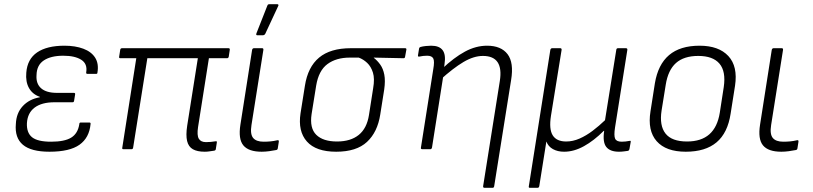

<svg xmlns="http://www.w3.org/2000/svg" viewBox="-20 -715 3894 920"><path d="M217 12Q129 12 89.5 -21.5Q50 -55 56 -121Q58 -173 89 -206.5Q120 -240 171 -249V-251Q136 -263 119 -293Q102 -323 106 -367Q111 -432 158 -464Q205 -496 289 -496Q341 -496 379.5 -481.5Q418 -467 436 -438.5Q454 -410 447 -368Q447 -361 441 -361H399Q392 -361 393 -368Q400 -409 369.5 -428.5Q339 -448 283 -448Q224 -448 190 -425.5Q156 -403 155 -355Q152 -314 177 -292Q202 -270 253 -270H334Q341 -270 340 -263L335 -232Q334 -225 328 -225H241Q180 -225 146 -199.5Q112 -174 109 -125Q107 -79 133.5 -57.5Q160 -36 225 -36Q289 -36 321 -55.5Q353 -75 360 -120Q360 -128 367 -128H408Q415 -128 414 -121Q408 -55 361 -21.5Q314 12 217 12Z M961 12Q925 12 904 0Q883 -12 876.5 -39.5Q870 -67 877 -113L928 -436H686L618 -8Q617 0 610 0H571Q564 0 566 -8L633 -436H557Q549 -436 551 -444L556 -476Q557 -484 565 -484H1075Q1082 -484 1081 -476L1076 -443Q1074 -436 1068 -436H981L929 -106Q923 -67 932.5 -50.5Q942 -34 967 -34Q978 -34 990 -35Q1002 -36 1013 -38Q1020 -40 1019 -32L1014 0Q1013 6 1006 7Q997 8 985.5 10Q974 12 961 12Z M1234 12Q1171 12 1146 -18.5Q1121 -49 1132 -118L1188 -476Q1190 -484 1197 -484H1236Q1243 -484 1242 -476L1185 -116Q1178 -72 1193 -54Q1208 -36 1243 -36Q1260 -36 1276 -37.5Q1292 -39 1309 -43Q1317 -45 1316 -36L1311 -4Q1310 3 1303 4Q1288 7 1269.5 9.5Q1251 12 1234 12ZM1213 -546Q1209 -546 1208 -548.5Q1207 -551 1209 -556L1261 -688Q1263 -693 1265.5 -694Q1268 -695 1272 -695H1308Q1313 -695 1314 -692Q1315 -689 1313 -686L1251 -553Q1247 -546 1239 -546Z M1591 12Q1494 12 1450.5 -37Q1407 -86 1420 -172L1441 -304Q1455 -394 1509 -439Q1563 -484 1661 -484H1921Q1929 -484 1927 -476L1921 -443Q1920 -436 1914 -436L1771 -439V-438Q1788 -425 1802 -405.5Q1816 -386 1821.5 -357Q1827 -328 1821 -286L1802 -166Q1789 -82 1738.5 -35Q1688 12 1591 12ZM1595 -37Q1660 -37 1699 -68.5Q1738 -100 1748 -164L1768 -292Q1776 -338 1767 -367Q1758 -396 1739.5 -413.5Q1721 -431 1699 -439H1656Q1591 -439 1549 -408Q1507 -377 1495 -305L1473 -168Q1463 -101 1495.5 -69Q1528 -37 1595 -37Z M2302 185Q2294 185 2295 177L2375 -327Q2394 -447 2294 -447Q2250 -447 2201 -418Q2152 -389 2089 -332L2098 -385Q2155 -439 2207.5 -467.5Q2260 -496 2314 -496Q2381 -496 2412 -455.5Q2443 -415 2429 -331L2348 177Q2347 185 2340 185ZM2004 0Q1995 0 1997 -8L2056 -383Q2063 -422 2056 -435Q2049 -448 2027 -448Q2018 -448 2008 -447Q1998 -446 1990 -444Q1981 -442 1983 -451L1988 -482Q1989 -486 1990.5 -487.5Q1992 -489 1995 -490Q2006 -493 2020.5 -494.5Q2035 -496 2046 -496Q2085 -496 2101 -474.5Q2117 -453 2110 -408L2107 -384L2105 -357L2050 -8Q2048 0 2042 0Z M2519 185Q2512 185 2514 177L2617 -476Q2619 -484 2626 -484H2664Q2672 -484 2671 -476L2620 -160Q2610 -96 2628.5 -66.5Q2647 -37 2693 -37Q2725 -37 2757 -51Q2789 -65 2820 -88.5Q2851 -112 2879 -139L2933 -476Q2934 -484 2941 -484H2979Q2987 -484 2986 -476L2927 -104Q2921 -65 2927.5 -50.5Q2934 -36 2959 -36Q2967 -36 2977 -37Q2987 -38 2997 -40Q3004 -42 3002 -34L2996 0Q2995 3 2993.5 5Q2992 7 2988 8Q2980 9 2969 10.5Q2958 12 2946 12Q2903 12 2885 -11Q2867 -34 2875 -88H2873Q2826 -41 2778 -14.5Q2730 12 2683 12Q2652 12 2629.5 -0.5Q2607 -13 2598 -37L2564 177Q2562 185 2556 185Z M3266 12Q3171 12 3126.5 -38.5Q3082 -89 3097 -182L3118 -316Q3133 -406 3186 -451Q3239 -496 3332 -496Q3424 -496 3470 -446.5Q3516 -397 3502 -304L3481 -171Q3467 -78 3413.5 -33Q3360 12 3266 12ZM3272 -37Q3340 -37 3379 -71.5Q3418 -106 3429 -175L3448 -298Q3459 -373 3427.5 -410Q3396 -447 3326 -447Q3257 -447 3219 -413Q3181 -379 3170 -309L3150 -185Q3139 -113 3169 -75Q3199 -37 3272 -37Z M3724 12Q3661 12 3636 -18.5Q3611 -49 3622 -118L3678 -476Q3680 -484 3687 -484H3726Q3733 -484 3732 -476L3675 -116Q3668 -72 3683 -54Q3698 -36 3733 -36Q3750 -36 3766 -37.5Q3782 -39 3799 -43Q3807 -45 3806 -36L3801 -4Q3800 3 3793 4Q3778 7 3759.5 9.5Q3741 12 3724 12Z"/></svg>

Font: Sofia Sans Light
Style: Italic
Weight: 300
Italic angle: -9°
Version: Version 4.100-B